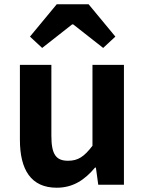

<svg xmlns="http://www.w3.org/2000/svg" viewBox="-20 -863 677 897"><path d="M120 -692 177 -639 317 -749H322L462 -639L519 -692L394 -843H245ZM245 14C322 14 376 -23 424 -80H428L439 0H559V-560H412V-182C373 -131 345 -112 298 -112C242 -112 220 -141 220 -229V-560H73V-210C73 -70 125 14 245 14Z"/></svg>

Font: Spoqa Han Sans Neo Bold
Style: Bold
Weight: 700
Designer: [Spoqa Han Sans Neo] Dong-huui Kim  Younghwa Kang  Yujin Lee  [Noto Sans] Ryoko NISHIZUKA  (kana & ideographs); Paul D. 
Foundry: Spoqa (http://www.spoqa-han-sans.com)
Version: Version 1.000